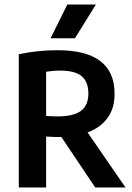

<svg xmlns="http://www.w3.org/2000/svg" viewBox="-20 -823 580 843"><path d="M62.5 0V-585Q101 -593 143.2 -597.8Q185.5 -602.5 233.5 -602.5Q358 -602.5 420.5 -554.8Q483 -507 483 -412Q483.5 -349.5 453.5 -307Q423.5 -264.5 368.2 -243Q313 -221.5 238.5 -221.5Q224 -221.5 209.5 -222Q195 -222.5 182.5 -223.5V0ZM398 0 214.5 -273.5H342.5L531 0ZM234 -312Q303.5 -312 335.8 -336.5Q368 -361 368 -412.5Q368 -464.5 338.2 -488.8Q308.5 -513 245.5 -513Q227.5 -513 212.5 -511.8Q197.5 -510.5 182.5 -508V-314Q197.5 -313 208.5 -312.5Q219.5 -312 234 -312ZM202 -655 275.5 -803H401L309 -655Z"/></svg>

Font: Encode Sans SC Condensed SemiBold
Style: Regular
Weight: 600
Width: 3
Designer: Multiple Designers
Foundry: Impallari Type
Version: Version 3.002